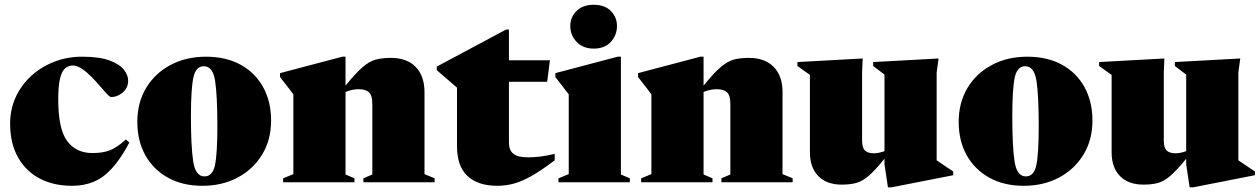

<svg xmlns="http://www.w3.org/2000/svg" viewBox="-20 -765 5288 806"><path d="M324.5 -527Q397.5 -527 439.8 -511.2Q482 -495.5 500 -472.5Q518 -449.5 518 -426.5Q518 -396 495.2 -376.8Q472.5 -357.5 447 -357.5Q441 -357.5 428.5 -371Q416 -384.5 399.2 -404.2Q382.5 -424 363 -443.5Q343.5 -463 323.5 -476.5Q303.5 -490 285 -490Q267 -490 253.2 -478Q239.5 -466 232 -435.2Q224.5 -404.5 224.5 -348Q224.5 -223 262 -172.8Q299.5 -122.5 368 -122.5Q411 -122.5 440.8 -133.8Q470.5 -145 508.5 -179.5L523 -166.5Q486.5 -98 450 -58.2Q413.5 -18.5 373 -1.8Q332.5 15 283 15Q203.5 15 145 -16.5Q86.5 -48 54.5 -106.5Q22.5 -165 22.5 -246Q22.5 -306 46 -357.2Q69.5 -408.5 111.2 -446.5Q153 -484.5 207.8 -505.8Q262.5 -527 324.5 -527Z M829.5 15Q746.5 15 685.2 -19Q624 -53 590.2 -113.2Q556.5 -173.5 556.5 -253Q556.5 -334.5 593.5 -396Q630.5 -457.5 695.8 -492.2Q761 -527 844.5 -527Q929 -527 990.2 -493.2Q1051.5 -459.5 1084.8 -399Q1118 -338.5 1118 -259Q1118 -177.5 1080.2 -115.8Q1042.5 -54 977.5 -19.5Q912.5 15 829.5 15ZM838.5 -24.5Q872.5 -24.5 882.5 -72Q892.5 -119.5 892.5 -235.5Q892.5 -361.5 883.2 -424.2Q874 -487 835.5 -487Q802 -487 791.8 -439.5Q781.5 -392 781.5 -276.5Q781.5 -150.5 791 -87.5Q800.5 -24.5 838.5 -24.5Z M1505.5 -16.5 1543 -32.5V-329Q1543 -364.5 1529 -377.5Q1515 -390.5 1486 -390.5Q1473.5 -390.5 1460.2 -388Q1447 -385.5 1430.5 -379V-32.5L1468 -16.5V0H1168.5V-16.5L1211.5 -34V-369Q1203 -380.5 1187.2 -401Q1171.5 -421.5 1155.5 -441.5V-458L1417 -527H1430.5V-405.5Q1473 -458 1501.8 -482.8Q1530.5 -507.5 1557.2 -514.8Q1584 -522 1621 -522Q1688 -522 1725 -484Q1762 -446 1762 -378.5V-34L1804.5 -16.5V0H1505.5Z M2116.5 -165.5Q2116.5 -134.5 2135.2 -119.5Q2154 -104.5 2196 -104.5Q2219.5 -104.5 2246 -107.5Q2272.5 -110.5 2308.5 -119V-92Q2252.5 -49.5 2211.2 -26.2Q2170 -3 2136 6Q2102 15 2068 15Q1986.5 15 1942.5 -26Q1898.5 -67 1898.5 -151.5V-397L1813.5 -470.5V-485.5L2104.5 -641H2116.5V-512H2288.5L2277 -421.5H2116.5Z M2472.5 -561Q2427 -561 2400.5 -589.2Q2374 -617.5 2374 -656Q2374 -693 2400.5 -719Q2427 -745 2472.5 -745Q2518.5 -745 2544.2 -719Q2570 -693 2570 -656Q2570 -617.5 2544.2 -589.2Q2518.5 -561 2472.5 -561ZM2586.5 -527V-32.5L2624 -16.5V0H2324.5V-16.5L2367.5 -34V-369L2311.5 -441.5V-458L2573 -527Z M3008.5 -16.5 3046 -32.5V-329Q3046 -364.5 3032 -377.5Q3018 -390.5 2989 -390.5Q2976.5 -390.5 2963.2 -388Q2950 -385.5 2933.5 -379V-32.5L2971 -16.5V0H2671.5V-16.5L2714.5 -34V-369Q2706 -380.5 2690.2 -401Q2674.5 -421.5 2658.5 -441.5V-458L2920 -527H2933.5V-405.5Q2976 -458 3004.8 -482.8Q3033.5 -507.5 3060.2 -514.8Q3087 -522 3124 -522Q3191 -522 3228 -484Q3265 -446 3265 -378.5V-34L3307.5 -16.5V0H3008.5Z M3599 -175Q3599 -144.5 3611.2 -133Q3623.5 -121.5 3648 -121.5Q3669 -121.5 3693 -130.5V-452L3645.5 -488V-504.5L3920 -519.5L3912 -460.5V-92L3981.5 -45V-29.5L3722 21.5H3707.5L3693 -75.5V-98.5Q3653.5 -50 3626.8 -27Q3600 -4 3574.5 3Q3549 10 3513.5 10Q3450 10 3415 -26Q3380 -62 3380 -126V-450.5L3327.5 -488V-504.5L3601.5 -519.5L3599 -462Z M4277.5 15Q4194.5 15 4133.2 -19Q4072 -53 4038.2 -113.2Q4004.5 -173.5 4004.5 -253Q4004.5 -334.5 4041.5 -396Q4078.5 -457.5 4143.8 -492.2Q4209 -527 4292.5 -527Q4377 -527 4438.2 -493.2Q4499.5 -459.5 4532.8 -399Q4566 -338.5 4566 -259Q4566 -177.5 4528.2 -115.8Q4490.5 -54 4425.5 -19.5Q4360.5 15 4277.5 15ZM4286.5 -24.5Q4320.5 -24.5 4330.5 -72Q4340.5 -119.5 4340.5 -235.5Q4340.5 -361.5 4331.2 -424.2Q4322 -487 4283.5 -487Q4250 -487 4239.8 -439.5Q4229.5 -392 4229.5 -276.5Q4229.5 -150.5 4239 -87.5Q4248.5 -24.5 4286.5 -24.5Z M4865.5 -175Q4865.5 -144.5 4877.8 -133Q4890 -121.5 4914.5 -121.5Q4935.5 -121.5 4959.5 -130.5V-452L4912 -488V-504.5L5186.5 -519.5L5178.5 -460.5V-92L5248 -45V-29.5L4988.5 21.5H4974L4959.5 -75.5V-98.5Q4920 -50 4893.2 -27Q4866.5 -4 4841 3Q4815.5 10 4780 10Q4716.5 10 4681.5 -26Q4646.5 -62 4646.5 -126V-450.5L4594 -488V-504.5L4868 -519.5L4865.5 -462Z"/></svg>

Font: Newsreader Display ExtraBold
Style: Regular
Weight: 800
Designer: Hugues Gentile
Foundry: Production Type
Version: Version 1.001